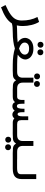

<svg xmlns="http://www.w3.org/2000/svg" viewBox="1378 -2000 844 3640"><g transform="rotate(90 1800.0 -180.0)"><path d="M369 -172.5Q369 -256 352.8 -328.5Q336.5 -401 302 -468L395.5 -499Q433.5 -437.5 453.5 -355Q473.5 -272.5 473.5 -187.5Q473.5 -126.5 461.5 -77Q519 -83 601.5 -83V0Q540 0 496.5 3.8Q453 7.5 423 17.5Q383 81.5 309.5 130Q236 178.5 119 222.5L75 137.5Q192 86.5 255.5 40Q319 -6.5 344 -56.2Q369 -106 369 -172.5Z M783 -93.5Q697.5 -152 697.5 -233.5Q697.5 -270.5 719.5 -306.8Q741.5 -343 787.8 -367Q834 -391 903 -391Q972 -391 1018.8 -367Q1065.5 -343 1087.2 -307.2Q1109 -271.5 1107.5 -236Q1105.5 -194 1082 -158.2Q1058.5 -122.5 1016 -94Q1095 -83 1201.5 -83V0Q1116 0 1039.2 -10.2Q962.5 -20.5 899.5 -40Q837 -20 760.2 -10Q683.5 0 598.5 0V-83Q703 -83 783 -93.5ZM900 -119Q956.5 -137.5 986 -165Q1015.5 -192.5 1015.5 -228.5Q1015.5 -263 987.8 -286.2Q960 -309.5 901.5 -309.5Q841.5 -309.5 814.2 -285.2Q787 -261 787 -224.5Q787 -190.5 816 -163.8Q845 -137 900 -119ZM772.5 -526Q772.5 -551 787.8 -566.5Q803 -582 827.5 -582Q852.5 -582 868.5 -566.2Q884.5 -550.5 884.5 -526Q884.5 -501.5 868.5 -485.8Q852.5 -470 827.5 -470Q803 -470 787.8 -485.5Q772.5 -501 772.5 -526ZM915.5 -523.5Q915.5 -548.5 930.8 -564Q946 -579.5 970.5 -579.5Q995.5 -579.5 1011.5 -563.8Q1027.5 -548 1027.5 -523.5Q1027.5 -499 1011.5 -483.2Q995.5 -467.5 970.5 -467.5Q946 -467.5 930.8 -483Q915.5 -498.5 915.5 -523.5Z M1372.5 -461Q1372.5 -486 1387.8 -501.5Q1403 -517 1427.5 -517Q1452.5 -517 1468.5 -501.2Q1484.5 -485.5 1484.5 -461Q1484.5 -436.5 1468.5 -420.8Q1452.5 -405 1427.5 -405Q1403 -405 1387.8 -420.5Q1372.5 -436 1372.5 -461ZM1515.5 -458.5Q1515.5 -483.5 1530.8 -499Q1546 -514.5 1570.5 -514.5Q1595.5 -514.5 1611.5 -498.8Q1627.5 -483 1627.5 -458.5Q1627.5 -434 1611.5 -418.2Q1595.5 -402.5 1570.5 -402.5Q1546 -402.5 1530.8 -418Q1515.5 -433.5 1515.5 -458.5ZM1453 -188V-391H1546.5V-188Q1546.5 -137.5 1573.5 -110.2Q1600.5 -83 1657.5 -83H1801.5V0L1683 0.5Q1620 0.5 1589.2 -3.5Q1558.5 -7.5 1539.2 -20.5Q1520 -33.5 1502 -62.5Q1483 -33.5 1463.5 -20.5Q1444 -7.5 1412.8 -3.5Q1381.5 0.5 1318 0.5L1198.5 0V-83H1342.5Q1399.5 -83 1426.2 -110.2Q1453 -137.5 1453 -188Z M1915.5 -43.5Q1900 -19.5 1874 -9.8Q1848 0 1813.5 0H1800V-83H1812Q1846.5 -83 1860.8 -107Q1875 -131 1875 -170V-222H1947V-171Q1947 -118.5 1958 -98.2Q1969 -78 1992.5 -78Q2020.5 -78 2031 -110Q2041.5 -142 2041.5 -193.5V-222H2106.5V-193.5Q2106.5 -139 2115 -115.5Q2123.5 -92 2145.5 -92Q2166.5 -92 2176.2 -115.8Q2186 -139.5 2186 -195.5V-293H2258V-159.5Q2258 -120 2276.5 -101.5Q2295 -83 2334.5 -83H2402V0H2303Q2255.5 0 2223.5 -30.5Q2211 -11 2191.5 -1.8Q2172 7.5 2150.5 7.5Q2129 7.5 2109.5 -4Q2090 -15.5 2078.5 -36Q2063 -15.5 2041.2 -4Q2019.5 7.5 1993 7.5Q1964.5 7.5 1946 -5.5Q1927.5 -18.5 1915.5 -43.5Z M2572.5 86.5Q2572.5 61.5 2587.8 46Q2603 30.5 2627.5 30.5Q2652.5 30.5 2668.5 46.2Q2684.5 62 2684.5 86.5Q2684.5 111 2668.5 126.8Q2652.5 142.5 2627.5 142.5Q2603 142.5 2587.8 127Q2572.5 111.5 2572.5 86.5ZM2715.5 89Q2715.5 64 2730.8 48.5Q2746 33 2770.5 33Q2795.5 33 2811.5 48.8Q2827.5 64.5 2827.5 89Q2827.5 113.5 2811.5 129.2Q2795.5 145 2770.5 145Q2746 145 2730.8 129.5Q2715.5 114 2715.5 89ZM2653 -188V-391H2746.5V-188Q2746.5 -137.5 2773.5 -110.2Q2800.5 -83 2857.5 -83H3001.5V0L2883 0.5Q2820 0.5 2789.2 -3.5Q2758.5 -7.5 2739.2 -20.5Q2720 -33.5 2702 -62.5Q2683 -33.5 2663.5 -20.5Q2644 -7.5 2612.8 -3.5Q2581.5 0.5 2518 0.5L2398.5 0V-83H2542.5Q2599.5 -83 2626.2 -110.2Q2653 -137.5 2653 -188Z M3000 -82H3164Q3208 -82 3233.8 -89.2Q3259.5 -96.5 3271.2 -112.8Q3283 -129 3283 -157.5V-445H3374.5V-164.5Q3374.5 -82.5 3327.8 -41.2Q3281 0 3175.5 0H3000Z"/></g></svg>

Font: JuliaMono Medium
Style: Italic
Weight: 500
Italic angle: -9°
Monospace: yes
Designer: cormullion
Foundry: corm
Version: Version 0.054; ttfautohint (v1.8.4)